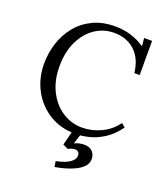

<svg xmlns="http://www.w3.org/2000/svg" viewBox="-135 -631 795 920"><g transform="rotate(20 262.5 -171.5)"><path d="M456.5 -358.3Q448.8 -428.7 407.4 -467.7Q366 -506.8 300.3 -506.8Q247.2 -506.8 203.5 -477.3Q159.9 -447.7 134 -393.7Q108.2 -339.6 108.2 -265.9Q108.2 -195.1 135.3 -141.2Q162.4 -87.3 208.3 -57.2Q254.1 -27.1 309.5 -27.1Q358.6 -27.1 405.6 -49.1Q452.5 -71.1 482.9 -113.3L502.4 -97.5Q470.1 -53.2 432.5 -29.3Q394.9 -5.5 357.9 3.3Q320.9 12.1 290.1 12.1Q214.5 12.1 156.9 -23.5Q99.4 -59 66.9 -119.5Q34.5 -180.1 34.5 -254.5Q34.5 -307.3 50.6 -357.9Q66.7 -408.5 99.2 -449Q131.6 -489.5 180.6 -513.6Q229.6 -537.6 295.2 -537.6Q337.4 -537.6 374.8 -526.2Q412.2 -514.9 447 -491.7L443 -532.5H483.7V-358.3ZM250.8 195.1 246.4 166.9Q272.1 162.1 292.8 153.5Q313.5 144.8 325.8 132.7Q338.1 120.6 338.1 106Q338.1 90.6 328.6 85.4Q319 80.3 305.6 82.7Q292.3 85.1 280.9 92.4L254.1 79.6L275.8 -5.9H319.4L299.2 57.9Q309.9 51 324.3 48.4Q338.8 45.8 348 45.8Q376.6 45.8 391.1 61.1Q405.6 76.3 405.6 99Q405.6 121.7 389.1 138.6Q372.6 155.5 347.5 167Q322.3 178.6 296.3 185.4Q270.3 192.2 250.8 195.1Z"/></g></svg>

Font: Parastoo
Style: Regular
Weight: 400
Foundry: Saber Rastikerdar (saber.rastikerdar@gmail.com)
Version: Version 3.000